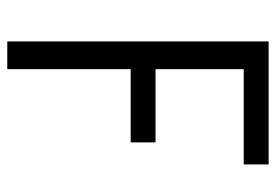

<svg xmlns="http://www.w3.org/2000/svg" viewBox="-138 -638 775 540"><g transform="rotate(90 250.0 -367.5)"><path d="M96 0V-735H442V-665H174V-417H380V-347H174V0Z"/></g></svg>

Font: Iosevka Fixed
Style: Regular
Weight: 400
Monospace: yes
Designer: Belleve Invis
Foundry: Belleve Invis
Version: Version 33.2.4